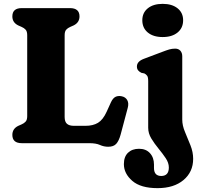

<svg xmlns="http://www.w3.org/2000/svg" viewBox="-20 -742 1038 995"><path d="M362 -610.5 344 -602.5Q331 -597 323 -588Q315 -579 315 -559.5V-136Q315 -111 327 -100.5Q339 -90 362.5 -90H423.5Q462 -90 487.8 -105.5Q513.5 -121 532.5 -162.5L555 -212Q565 -233.5 578.8 -240.2Q592.5 -247 611 -243Q630.5 -239 639.5 -223Q648.5 -207 642 -183L605 -44Q596 -11.5 582.2 3.5Q568.5 18.5 541 18.5Q518 18.5 497.8 9.2Q477.5 0 443 0H93Q44 0 44 -43Q44 -74.5 74 -89.5L92 -97.5Q105 -103 113 -112Q121 -121 121 -140.5V-559.5Q121 -579 113 -588Q105 -597 92 -602.5L74 -610.5Q44 -625.5 44 -657Q44 -700 93 -700H342.5Q392 -700 392 -657Q392 -625.5 362 -610.5ZM823 -550Q774.5 -550 746 -573.5Q717.5 -597 717.5 -637Q717.5 -676 746 -699Q774.5 -722 823 -722Q871.5 -722 900.2 -699Q929 -676 929 -637Q929 -597 900.2 -573.5Q871.5 -550 823 -550ZM924.5 -122Q924.5 -91.5 938.8 -57.8Q953 -24 967 11Q981 46 981 81Q981 149 931 191Q881 233 796.5 233Q709 233 665.5 195.2Q622 157.5 622 108.5Q622 70 643.5 49.5Q665 29 700.5 29Q736.5 29 757.2 51.8Q778 74.5 778 111V128.5Q778 170 816 170Q855 169.5 855 126Q855 102 838.8 77.8Q822.5 53.5 801.5 28Q780.5 2.5 764.2 -24.2Q748 -51 748 -80V-321.5Q748 -342 742.5 -349.5Q737 -357 728 -361.5L713 -364.5Q702.5 -369.5 696 -377.2Q689.5 -385 689.5 -397.5Q689.5 -423.5 725 -437L820.5 -473Q842.5 -481.5 857.2 -485.8Q872 -490 888 -490Q905 -490 914.8 -479Q924.5 -468 924.5 -450Z"/></svg>

Font: Fraunces 9pt S100
Style: Bold
Weight: 700
Version: Version 1.000; ttfautohint (v1.8.3)